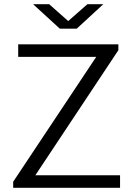

<svg xmlns="http://www.w3.org/2000/svg" viewBox="-20 -898 637 918"><path d="M43 0V-29L440 -626H67V-686H546V-658L149 -60H554V0ZM266 -761 138 -878H215L320 -785H292L398 -878H474L347 -761Z"/></svg>

Font: Chivo Medium ExtraLight
Style: Regular
Weight: 250
Version: Version 2.002